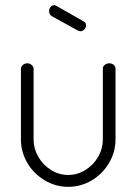

<svg xmlns="http://www.w3.org/2000/svg" viewBox="-20 -717 528 743"><path d="M61 -177V-451Q61 -459 68.5 -465.5Q76 -472 86 -472Q95 -472 102.5 -465.5Q110 -459 110 -451V-177Q110 -142 128 -110.5Q146 -79 177 -59.5Q208 -40 244 -40Q280 -40 311 -59.5Q342 -79 360 -110.5Q378 -142 378 -177V-452Q378 -460 385.5 -466Q393 -472 403 -472Q413 -472 420 -466Q427 -460 427 -452V-177Q427 -129 402 -86.5Q377 -44 335 -19Q293 6 244 6Q195 6 152.5 -19.5Q110 -45 85.5 -87Q61 -129 61 -177ZM170 -674Q170 -683 175.5 -690Q181 -697 190 -697Q194 -696 197 -695L304 -634Q313 -630 313 -619Q313 -610 306.5 -603Q300 -596 291 -596Q287 -596 281 -599L181 -654Q170 -661 170 -674Z"/></svg>

Font: Dosis
Style: Regular
Weight: 400
Designer: Edgar Tolentino, Pablo Impallari, Igino Marini
Foundry: Edgar Tolentino, Pablo Impallari, Igino Marini
Version: Version 1.007;Glyphs 3.1.1 (3134)